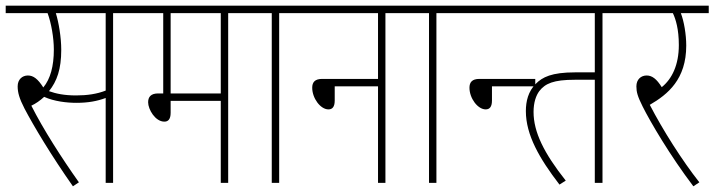

<svg xmlns="http://www.w3.org/2000/svg" viewBox="-20 -642 2508 674"><path d="M377 -596H466V-622H0V-596H147C160 -561 169 -509 169 -468C169 -410 157 -365 132 -335C113 -365 97 -377 78 -377C58 -377 42 -363 42 -339C42 -317 48 -296 66 -261C98 -200 160 -96 236 12L257 -2C196 -88 132 -188 90 -271C105 -278 121 -289 135 -302C170 -286 215 -281 248 -281C290 -281 321 -287 351 -298V0H377ZM247 -307C206 -307 177 -313 152 -322C180 -357 195 -399 195 -467C195 -511 186 -564 176 -596H351V-324C320 -312 286 -307 247 -307Z M781 -596H870V-622H454V-596H553V-314H535C509 -314 500 -301 500 -283C500 -258 525 -215 557 -215C570 -215 579 -223 579 -246V-288H755V0H781ZM755 -596V-314H579V-596Z M960 -596H1049V-622H858V-596H934V0H960Z M1037 -622V-596H1307V-365H1111C1085 -365 1076 -353 1076 -334C1076 -297 1105 -258 1133 -258C1146 -258 1155 -266 1155 -289V-339H1307V0H1333V-596H1422V-622Z M1512 -596H1601V-622H1410V-596H1486V0H1512Z M1589 -622V-596H1833V-622ZM1707 -339H1859V-365H1663C1637 -365 1628 -353 1628 -334C1628 -297 1657 -258 1685 -258C1698 -258 1707 -266 1707 -289Z M2095 -596H2184V-622H1784V-596H2068V-388H1999C1916 -388 1884 -371 1861 -348C1834 -321 1826 -286 1826 -252C1826 -168 1874 -85 1944 6L1966 -8C1889 -105 1853 -179 1853 -249C1853 -283 1862 -307 1873 -322C1894 -349 1923 -362 1998 -362H2068V0H2095Z M2435 -2C2375 -78 2307 -185 2261 -274C2325 -311 2389 -364 2389 -482C2389 -521 2381 -568 2370 -596H2468V-622H2172V-596H2342C2352 -575 2363 -540 2363 -484C2363 -414 2339 -365 2303 -336C2285 -365 2269 -377 2250 -377C2230 -377 2214 -363 2214 -339C2214 -319 2218 -304 2236 -268C2263 -214 2332 -96 2414 12Z"/></svg>

Font: Noto Sans Devanagari UI ExtraCondensed Thin
Style: Regular
Weight: 100
Width: 2
Designer: Jelle Bosma - Monotype Design Team
Foundry: Monotype Imaging Inc.
Version: Version 2.004